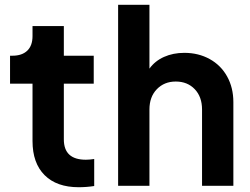

<svg xmlns="http://www.w3.org/2000/svg" viewBox="-20 -777 1046 803"><path d="M116 -187V-427H22V-544H32Q72 -544 94 -565Q116 -586 116 -626V-668H247V-544H372V-427H247V-194Q247 -109 339 -109Q355 -109 374 -112V1Q342 6 309 6Q217 6 166.5 -44.5Q116 -95 116 -187Z M474 -757H605V-490Q628 -522 666 -539Q704 -556 751 -556Q810 -556 857 -530Q904 -504 930 -457Q956 -410 956 -350V0H825V-319Q825 -372 794.5 -404Q764 -436 715 -436Q667 -436 636 -404Q605 -372 605 -319V0H474Z"/></svg>

Font: Eudoxus Sans
Style: Bold
Weight: 700
Designer: Stijn de Vries
Foundry: tokotype
Version: Version 2.005